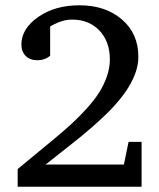

<svg xmlns="http://www.w3.org/2000/svg" viewBox="-20 -707 603 727"><path d="M61 -538.1Q61 -598.1 124.5 -642.6Q188 -687 280.8 -687Q378.9 -687 441.4 -633.5Q503.9 -580.1 503.9 -492.2Q503.9 -384.3 358.4 -252.4L324.2 -221.7Q290.5 -192.4 241.2 -153.8L152.8 -84H449.2L466.8 -169.9H516.1V0H46.9V-66.9L187 -182.6Q224.1 -213.4 251.7 -238.8Q279.3 -264.2 307.9 -295.7Q336.4 -327.1 354.7 -355.7Q373 -384.3 384.5 -417Q396 -449.7 396 -481.9Q396 -549.3 356.7 -591.1Q317.4 -632.8 252.9 -632.8Q218.3 -632.8 182.6 -613.8L169.9 -606.9V-496.1Q150.4 -479 121.1 -479Q93.3 -479 77.1 -495.4Q61 -511.7 61 -538.1Z"/></svg>

Font: TAML ThiruValluvar
Style: Regular
Weight: 400
Version: Version 0.271; dev 7ad24fM